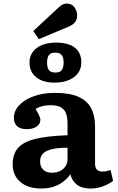

<svg xmlns="http://www.w3.org/2000/svg" viewBox="-20 -1072 678 1106"><path d="M217 14Q141 14 97 -24Q53 -62 53 -125Q53 -185.5 84.7 -220.8Q116.5 -256 186.2 -272.5Q256 -289 369 -293V-361Q369 -391.5 361.7 -415Q354.5 -438.5 333.3 -452.2Q312 -466 270.5 -466Q245 -466 221.8 -460Q198.5 -454 185 -444Q195 -428.5 201 -416.7Q207 -405 209.8 -396.5Q212.5 -388 212.5 -382Q212.5 -358.5 191.5 -343.2Q170.5 -328 133.5 -328Q97 -328 78.5 -345.2Q60 -362.5 60 -393Q60 -433 90.5 -465.7Q121 -498.5 174.8 -517.8Q228.5 -537 297.5 -537Q381.5 -537 432 -514.3Q482.5 -491.5 505 -448.5Q527.5 -405.5 527.5 -345V-129Q527.5 -108.5 537 -96.3Q546.5 -84 570 -84Q583 -84 594 -86.3Q605 -88.5 617 -92.5L631.5 -30.5Q611.5 -14 576.5 0Q541.5 14 502 14Q451.5 14 422.8 -8.5Q394 -31 385.5 -68.5Q369.5 -45.5 346 -26.8Q322.5 -8 290.5 3Q258.5 14 217 14ZM279 -77Q305 -77 325.3 -86.8Q345.5 -96.5 357.2 -114.3Q369 -132 369 -154.5V-221Q314 -221 279.3 -212.7Q244.5 -204.5 227.8 -187.5Q211 -170.5 211 -142.5Q211 -113 228.5 -95Q246 -77 279 -77ZM294 -596Q226 -596 188 -627.5Q150 -659 150 -711.5Q150 -747.5 169 -773.3Q188 -799 222.3 -812.8Q256.5 -826.5 302.5 -826.5Q375 -826.5 411.8 -797Q448.5 -767.5 448.5 -712.5Q448.5 -676.5 429.3 -650.5Q410 -624.5 375.3 -610.3Q340.5 -596 294 -596ZM299.5 -654Q316 -654 326.3 -660Q336.5 -666 341.5 -679.3Q346.5 -692.5 346.5 -712Q346.5 -733 340.8 -745.3Q335 -757.5 324.5 -763.3Q314 -769 298 -769Q281.5 -769 271.3 -762.8Q261 -756.5 256 -744Q251 -731.5 251 -712Q251 -691.5 256 -678.5Q261 -665.5 271.8 -659.8Q282.5 -654 299.5 -654ZM203.5 -846.5 172 -893.5 316.5 -1028Q331.5 -1042 342.5 -1046.8Q353.5 -1051.5 364.5 -1051.5Q393 -1051.5 408.8 -1029.8Q424.5 -1008 424.5 -982.5Q424.5 -960.5 412.3 -944.3Q400 -928 372 -917Z"/></svg>

Font: Literata Variable Black
Style: Regular
Weight: 900
Designer: Latin by Veronika Burian and Jose Scaglione. Greek by Irene Vlachou. Cyrillic by Vera Evstafieva.
Foundry: TypeTogether
Version: Version 3.021